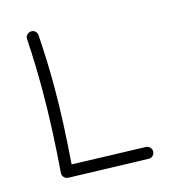

<svg xmlns="http://www.w3.org/2000/svg" viewBox="-104 -756 771 858"><g transform="rotate(-15 282.0 -327.0)"><path d="M117.2 -669.9Q128.4 -670.9 136.7 -663.3Q145 -655.8 146 -644.5Q149.9 -583 152.1 -523.2Q154.3 -463.4 154.3 -405.3Q154.3 -315.4 150.1 -226.8Q146 -138.2 139.2 -48.8L479.5 -38.1Q490.7 -37.6 498.5 -29.5Q506.3 -21.5 506.3 -10.3Q505.9 1 497.8 8.8Q489.7 16.6 478.5 16.1L109.4 4.9Q98.6 4.9 90.3 -3.7Q82 -12.2 83 -23.9Q90.3 -120.6 94.7 -215.1Q99.1 -309.6 99.1 -405.3Q99.1 -462.9 97.4 -521.7Q95.7 -580.6 91.8 -641.1Q90.8 -652.3 98.4 -660.6Q106 -668.9 117.2 -669.9Z"/></g></svg>

Font: Mikhak-FD Light
Style: Regular
Weight: 300
Designer: Amin Abedi
Version: Version 3.2